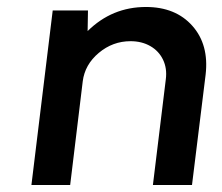

<svg xmlns="http://www.w3.org/2000/svg" viewBox="-20 -530 635 550"><path d="M398 -510Q483 -510 531 -456Q579 -402 569 -316L530 0H418L455 -303Q459 -334 447 -359Q435 -384 410.5 -398Q386 -412 354 -412Q303 -412 263 -378.5Q223 -345 217 -297L181 0H70L131 -500H232L231 -441Q301 -510 398 -510Z"/></svg>

Font: Orkney Medium
Style: MediumItalic
Weight: 500
Designer: Samuel Oakes and Alfredo Marco Pradil
Foundry: Alfredo Marco Pradil
Version: 1.0; ttfautohint (v1.5)